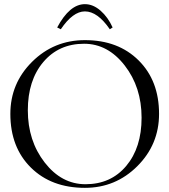

<svg xmlns="http://www.w3.org/2000/svg" viewBox="-20 -905 823 933"><path d="M257.8 -771.5Q318.4 -884.8 392.6 -884.8Q432.6 -884.8 468.8 -853Q504.9 -821.3 527.3 -771.5L513.7 -762.7Q454.1 -849.6 392.6 -849.6Q334 -849.6 275.4 -762.7ZM392.6 7.8Q229.5 7.8 129.9 -90.8Q30.3 -189.5 30.3 -351.6Q30.3 -500 136.2 -605Q242.2 -710 392.6 -710Q554.7 -710 653.8 -611.3Q752.9 -512.7 752.9 -351.6Q752.9 -203.1 647.5 -97.7Q542 7.8 392.6 7.8ZM395.5 -9.8Q518.6 -9.8 593.3 -98.6Q668 -187.5 668 -333Q668 -481.4 585.9 -586.9Q503.9 -692.4 388.7 -692.4Q265.6 -692.4 190.4 -603.5Q115.2 -514.6 115.2 -369.1Q115.2 -220.7 197.3 -115.2Q279.3 -9.8 395.5 -9.8Z"/></svg>

Font: FoglihtenNo07
Style: Regular
Weight: 500
Designer: gluk (gluksza@wp.pl)
Foundry: gluk (gluksza@wp.pl)
Version: Version 0.871